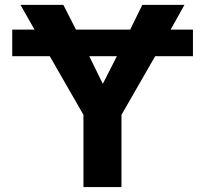

<svg xmlns="http://www.w3.org/2000/svg" viewBox="-20 -752 823 774"><path d="M451.2 -525.4H339.8L394.5 -414.1ZM29.3 -525.4V-632.8H119.1L62.5 -732.4H235.4L286.1 -632.8H504.9L553.7 -732.4H723.6L668 -632.8H757.8V-525.4H605.5L469.7 -289.1V2H316.4V-289.1L180.7 -525.4Z"/></svg>

Font: Gen Shin Gothic Bold
Style: Bold
Weight: 700
Designer: [Source Han Sans]
Ryoko NISHIZUKA  (kana & ideographs); Paul D. Hunt (Latin, Greek & Cyrillic); Wenlong ZHANG  (bopomofo
Version: Version 1.002.20150607